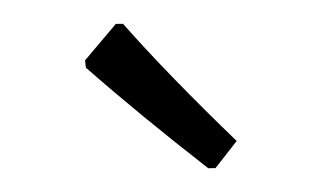

<svg xmlns="http://www.w3.org/2000/svg" viewBox="-29 -746 447 266"><g transform="rotate(5 194.5 -613.5)"><path d="M133 -708Q199 -645 304 -560L278 -520L268 -519Q166 -585 87 -643L85 -653L123 -707Z"/></g></svg>

Font: Alegreya Sans SC Medium
Style: Regular
Weight: 500
Designer: Juan Pablo del Peral
Foundry: Huerta Tipografica
Version: Version 2.001;PS 002.001;hotconv 1.0.88;makeotf.lib2.5.64775